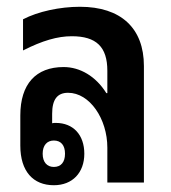

<svg xmlns="http://www.w3.org/2000/svg" viewBox="-20 -539 505 567"><path d="M139 8C194 8 229 -29 229 -85C229 -141 196 -176 145 -176C141 -176 137 -176 134 -175V-203C134 -245 149 -265 181 -265C245 -265 297 -188 297 -103V0H405V-344C405 -456 337 -519 216 -519C157 -519 92 -505 48 -482V-390C105 -419 150 -432 192 -432C264 -432 297 -401 297 -330V-264H294C263 -314 216 -341 168 -341C86 -341 40 -291 40 -198V-109C40 -33 78 8 139 8ZM139 -46C119 -46 106 -60 106 -85C106 -110 119 -124 139 -124C160 -124 172 -110 172 -85C172 -60 160 -46 139 -46Z"/></svg>

Font: Noto Sans Thai Looped UI Narrow Medium
Style: Regular
Weight: 500
Width: 4
Designer: Cadson Demak Team
Foundry: Cadson Demak Co., Ltd.
Version: Version 1.000